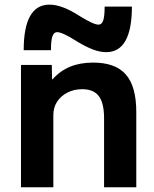

<svg xmlns="http://www.w3.org/2000/svg" viewBox="-20 -796 655 816"><path d="M69.2 0V-520H200.1L201.4 -458.9H203.4Q235.5 -495 277.9 -512.5Q320.4 -530 376 -530Q470.5 -530 514.8 -479.4Q559.2 -428.8 559.2 -320V0H422.3V-293.2Q422.3 -357.6 400.2 -387.3Q378 -416.9 329.5 -416.9Q293.8 -416.9 266 -402.3Q238.1 -387.8 222.4 -363.4Q206.7 -339.1 206.7 -306.4V0ZM431 -574.3Q404 -574.3 372 -586.8Q340 -599.3 299 -625Q274 -641 253.8 -650.2Q233.7 -659.4 222.7 -659.4Q209 -659.4 202.8 -641.9Q196.6 -624.3 196.6 -582.7H80.7Q80.7 -776.3 190.3 -776.3Q217.7 -776.3 249.8 -764Q282 -751.6 322.3 -725.6Q348.3 -709.6 368 -700.5Q387.7 -691.3 398.7 -691.3Q412.7 -691.3 418.7 -709.1Q424.7 -727 424.7 -768H540.6Q540.6 -574.3 431 -574.3Z"/></svg>

Font: M PLUS 1 Thin
Style: Regular
Weight: 100
Designer: Coji Morishita
Foundry: UNDERFOREST DESIGN
Version: Version 1.001